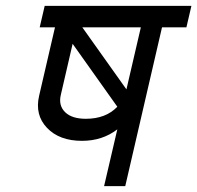

<svg xmlns="http://www.w3.org/2000/svg" viewBox="-20 -633 671 653"><path d="M187 -311Q178 -274 202 -251Q225 -229 272 -229Q340 -229 379 -270L227 -484ZM410 -329 459 -540H260ZM259 -154Q182 -154 140 -198Q98 -242 113 -307L167 -540H115L132 -613H631L614 -540H531L406 0H334L379 -193Q328 -154 259 -154Z"/></svg>

Font: Miedinger
Style: Italic
Weight: 400
Italic angle: -13°
Version: Version 001.000